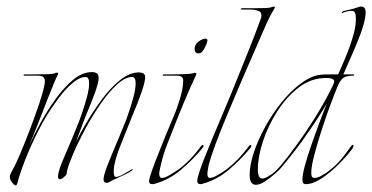

<svg xmlns="http://www.w3.org/2000/svg" viewBox="-20 -552 1136 586"><path d="M28 14Q24 14 17 5Q10 -4 10 -12Q10 -17 12.5 -22Q15 -27 17 -31Q28 -50 42.5 -84.5Q57 -119 72 -158.5Q87 -198 99 -233.5Q111 -269 115 -290Q116 -294 116.5 -297.5Q117 -301 117 -304Q117 -312 112.5 -316.5Q108 -321 95 -321H54Q51 -321 52 -323Q53 -325 55 -325H86Q104 -325 123.5 -325.5Q143 -326 149 -329Q153 -331 156 -330Q159 -329 157 -325Q153 -318 143 -294Q133 -270 120.5 -237.5Q108 -205 94.5 -170.5Q81 -136 69 -107Q81 -135 101.5 -173Q122 -211 148 -247.5Q174 -284 202.5 -308Q231 -332 261 -332Q269 -332 275 -328.5Q281 -325 281 -314Q281 -300 270 -269.5Q259 -239 240 -194Q235 -181 227.5 -161Q220 -141 212 -119Q224 -144 245 -179.5Q266 -215 292 -250Q318 -285 347 -308Q376 -331 404 -331Q412 -331 417.5 -328Q423 -325 423 -316Q423 -303 412.5 -272Q402 -241 382 -194Q360 -139 347.5 -107.5Q335 -76 330 -53Q327 -41 327 -28Q327 -12 334 -12Q342 -12 356 -20Q370 -28 372 -29Q376 -31 379.5 -33.5Q383 -36 384 -36Q385 -36 385 -35Q385 -33 379 -29Q375 -26 357.5 -17.5Q340 -9 328 -4Q321 -1 316 2.5Q311 6 306 6Q296 6 296 -4Q296 -16 306.5 -43.5Q317 -71 333 -108.5Q349 -146 365 -186Q367 -192 374 -212Q381 -232 387.5 -256.5Q394 -281 394 -298Q394 -317 383 -317Q362 -317 336.5 -293.5Q311 -270 286 -233.5Q261 -197 239.5 -157Q218 -117 203.5 -83Q189 -49 185 -32Q184 -27 183.5 -22.5Q183 -18 179 -15Q175 -11 171 -8Q167 -5 163 -5Q157 -5 157 -13Q157 -30 178 -77.5Q199 -125 223 -186Q225 -192 232 -212Q239 -232 245.5 -256.5Q252 -281 252 -298Q252 -317 241 -317Q225 -317 206.5 -302.5Q188 -288 173 -270Q158 -252 150 -240Q122 -202 98 -155Q74 -108 57 -64.5Q40 -21 33 7Q31 14 28 14Z M586 -389Q574 -389 574 -403Q574 -416 586 -425Q598 -434 607 -434Q613 -434 613 -429Q613 -423 607.5 -411.5Q602 -400 597 -394Q592 -389 586 -389ZM444 10Q435 10 435 1Q435 -6 443.5 -30.5Q452 -55 465 -87Q474 -110 485 -137Q496 -164 508 -192Q518 -214 528.5 -248Q539 -282 539 -304V-307Q539 -321 520 -321H479Q476 -321 476.5 -323Q477 -325 479 -325Q487 -325 507.5 -325Q528 -325 547 -326Q566 -327 571 -329Q572 -329 572.5 -329.5Q573 -330 574 -330Q582 -330 578 -322Q573 -312 562.5 -288.5Q552 -265 540.5 -237.5Q529 -210 520 -187Q507 -153 493 -118.5Q479 -84 471 -49Q470 -43 468 -35.5Q466 -28 466 -22Q466 -9 474 -9Q482 -9 493 -15Q504 -21 514.5 -28Q525 -35 528 -37Q563 -64 592 -104Q596 -110 599 -110Q601 -110 601 -107Q601 -103 597 -99Q569 -65 532.5 -34Q496 -3 452 9Q449 10 444 10Z M591 10Q582 10 582 0Q582 -8 590 -32Q598 -56 611 -87Q631 -137 657.5 -199Q684 -261 707 -319Q725 -363 742.5 -407Q760 -451 776 -495Q778 -501 778 -504Q778 -515 770.5 -518Q763 -521 757 -522Q747 -523 738 -523Q729 -523 718 -523Q714 -523 715 -525Q716 -527 719 -527H762Q779 -527 792 -527.5Q805 -528 811 -531Q823 -534 817 -525Q804 -504 794.5 -482.5Q785 -461 775 -438L718 -307Q695 -253 674 -203Q653 -153 638 -112.5Q623 -72 617 -49Q616 -42 614.5 -34.5Q613 -27 613 -21Q613 -9 620 -9Q628 -9 639.5 -15Q651 -21 661 -28Q671 -35 674 -37Q692 -51 708 -68Q724 -85 738 -104Q742 -110 745 -110Q747 -110 747 -107Q747 -103 743 -99Q715 -65 678.5 -34Q642 -3 598 9Q595 10 591 10Z M761 12Q742 12 742 -18Q742 -49 755 -87.5Q768 -126 790 -166Q812 -206 840 -240.5Q868 -275 898 -297Q916 -311 937 -319Q948 -323 959 -324Q970 -325 982 -325H1012Q1015 -332 1023.5 -351Q1032 -370 1042 -395.5Q1052 -421 1059 -446.5Q1066 -472 1066 -492V-498Q1066 -519 1054 -519Q1040 -519 1024 -512Q1022 -511 1023.5 -514Q1025 -517 1028 -518Q1036 -520 1049 -523Q1062 -526 1070 -529Q1076 -532 1082 -532Q1096 -532 1096 -514Q1096 -500 1089.5 -476.5Q1083 -453 1072 -427Q1062 -402 1050.5 -376.5Q1039 -351 1028 -325H1059Q1062 -325 1061 -323Q1060 -321 1058 -321Q1037 -321 1028 -314.5Q1019 -308 1011 -290Q1003 -271 989.5 -235Q976 -199 962.5 -157.5Q949 -116 939.5 -80Q930 -44 930 -25Q930 -17 931 -15Q933 -9 940 -9Q949 -9 960 -15Q971 -21 980.5 -28Q990 -35 992 -37Q1009 -51 1023 -68Q1037 -85 1050 -104Q1054 -110 1057 -110Q1059 -110 1059 -107Q1059 -104 1056 -99Q1039 -76 1013.5 -50.5Q988 -25 961.5 -7.5Q935 10 913 10Q903 10 903 -3Q903 -19 911 -48Q919 -77 931 -111.5Q943 -146 955.5 -179.5Q968 -213 978 -237Q953 -194 924 -153Q902 -120 878.5 -90Q855 -60 838 -40Q833 -34 819 -21.5Q805 -9 789 1.5Q773 12 761 12ZM781 -7Q789 -7 804 -17Q816 -23 837 -47Q858 -72 887 -112Q916 -152 944.5 -198Q973 -244 994 -287Q1000 -299 1000 -304Q1000 -314 975 -314Q930 -314 892.5 -285.5Q855 -257 826.5 -212.5Q798 -168 782.5 -120.5Q767 -73 767 -35Q767 -7 781 -7Z"/></svg>

Font: Explora
Style: Regular
Weight: 400
Designer: Robert E. Leuschke
Foundry: Robert E. Leuschke
Version: Version 1.010